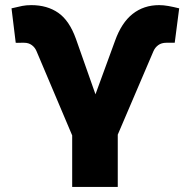

<svg xmlns="http://www.w3.org/2000/svg" viewBox="-20 -737 752 757"><path d="M264.6 -203.1 124 -535.2Q117.7 -550.3 105.2 -559.3Q92.8 -568.4 75.2 -568.4H63.5Q56.2 -568.4 49.3 -568.1Q42.5 -567.9 42 -568.4L25.4 -704.1Q51.3 -710.4 67.4 -713.6Q83.5 -716.8 103.5 -716.8Q166 -716.8 209.7 -686.5Q253.4 -656.2 279.3 -584L356.4 -365.2L433.6 -576.2Q459 -647.5 502.9 -682.1Q546.9 -716.8 607.4 -716.8Q624.5 -716.8 643.6 -713.4Q662.6 -710 686.5 -704.1L668.9 -568.4H661.1H635.7Q616.7 -568.4 604 -559.1Q591.3 -549.8 585 -535.2L444.3 -206.1V0H264.6Z"/></svg>

Font: Pretendard JP Black
Style: Regular
Weight: 900
Designer: Base glyphs from Inter by Rasmus Andersson; Hangeul glyphs from Noto Sans CJK(Source Han Sans) by Jang Soo-young and Kan
Foundry: Kil Hyung-jin
Version: Version 1.309